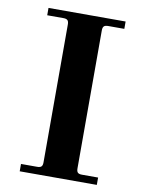

<svg xmlns="http://www.w3.org/2000/svg" viewBox="-82 -768 603 824"><g transform="rotate(10 220.0 -356.0)"><path d="M62 0H398V-32H328C310 -32 304 -38 304 -56V-656C304 -674 310 -680 328 -680H398V-712H62V-680H132C150 -680 156 -674 156 -656V-56C156 -38 150 -32 132 -32H62Z"/></g></svg>

Font: Old Standard
Style: Bold
Weight: 700
Designer: Alexey Kryukov <alexios@thessalonica.org.ru>
Version: Version 2.0.2